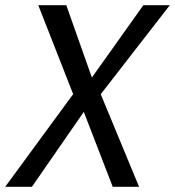

<svg xmlns="http://www.w3.org/2000/svg" viewBox="-60 -720 674 740"><path d="M-40 0 236.5 -377 277 -309 63 0ZM325.5 -363.5 476 0H374.5L260 -296.5L225 -349.5L87.5 -700H195.5L297 -413ZM317.5 -343 284 -407 492.5 -700H594.5Z"/></svg>

Font: Cabin
Style: Italic
Weight: 400
Width: 4
Italic angle: -10°
Designer: Pablo Impallari
Foundry: Pablo Impallari. http://www.impallari.com Igino Marini. http://www.ikern.com
Version: Version 3.001